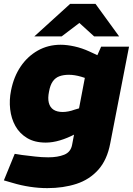

<svg xmlns="http://www.w3.org/2000/svg" viewBox="-20 -762 686 991"><path d="M224 209Q180 209 134 202Q88 195 45 182L0 169L56 32L94 38Q127 42 161.5 46Q196 50 229 50Q278 50 311.5 36.5Q345 23 352 -14L424 -392L459 -424L502 -521H646L549 -22Q533 63 487.5 114Q442 165 374.5 187Q307 209 224 209ZM216 -26Q159 -26 120 -49.5Q81 -73 59.5 -111.5Q38 -150 32.5 -198Q27 -246 37 -295Q51 -366 86.5 -418.5Q122 -471 175 -501Q228 -531 293 -531Q325 -531 364 -522.5Q403 -514 442 -496L496 -471L440 -353L399 -366Q382 -371 366 -373.5Q350 -376 335 -376Q308 -376 287 -368.5Q266 -361 252.5 -342Q239 -323 233 -289Q226 -255 232 -231.5Q238 -208 256 -196Q274 -184 304 -184Q317 -184 333 -187Q349 -190 365 -196L389 -203L420 -97L366 -69Q328 -49 289.5 -37.5Q251 -26 216 -26ZM466 -574 365 -666 342 -742H473L595 -574ZM157 -574 342 -742H473L418 -665L298 -574Z"/></svg>

Font: REM ExtraBold
Style: Italic
Weight: 800
Italic angle: -11°
Designer: Octavio Pardo
Foundry: Ashler Design
Version: Version 1.005;gftools[0.9.28]